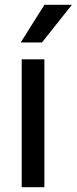

<svg xmlns="http://www.w3.org/2000/svg" viewBox="-20 -776 318 796"><path d="M164 0H70V-530H164ZM164 -756H278L154 -600H66Z"/></svg>

Font: Roundo Medium
Style: Regular
Weight: 500
Designer: Namrata Goyal (Gurmukhi), Shiva Nallaperumal (Latin)
Foundry: Indian Type Foundry
Version: Version 1.000;PS 1.0;hotconv 1.0.88;makeotf.lib2.5.647800